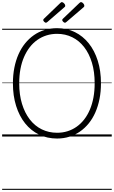

<svg xmlns="http://www.w3.org/2000/svg" viewBox="-20 -1279 1067 1799"><path d="M515 19Q422 19 346 -18Q270 -55 215.5 -123Q161 -191 131 -286.5Q101 -382 101 -498Q101 -576 114.5 -644.5Q128 -713 153.5 -770.5Q179 -828 215.5 -873Q252 -918 298 -950Q344 -982 398.5 -998.5Q453 -1015 515 -1015Q607 -1015 682 -978Q757 -941 811.5 -873Q866 -805 896 -710Q926 -615 926 -499Q926 -421 912.5 -352.5Q899 -284 873.5 -226Q848 -168 811.5 -123Q775 -78 729.5 -46.5Q684 -15 630 2Q576 19 515 19ZM515 -35Q567 -35 613 -49.5Q659 -64 698.5 -92Q738 -120 769 -160Q800 -200 822 -251.5Q844 -303 855.5 -365Q867 -427 867 -499Q867 -606 841.5 -691Q816 -776 769 -837Q722 -898 657 -930Q592 -962 515 -962Q463 -962 416.5 -947.5Q370 -933 330 -905Q290 -877 259 -837Q228 -797 205.5 -745.5Q183 -694 171.5 -632Q160 -570 160 -498Q160 -392 186 -306.5Q212 -221 259 -160Q306 -99 371.5 -67Q437 -35 515 -35ZM410 -1066Q403 -1066 394 -1075Q385 -1084 385 -1091Q385 -1093 386 -1096Q387 -1099 391 -1103L544 -1250Q548 -1253 551.5 -1256Q555 -1259 559 -1259Q566 -1259 573.5 -1253.5Q581 -1248 586 -1240.5Q591 -1233 591 -1226Q591 -1221 590 -1218Q589 -1215 583 -1211L424 -1073Q419 -1070 416.5 -1068Q414 -1066 410 -1066ZM589 -1066Q581 -1066 572 -1075Q563 -1084 563 -1091Q563 -1093 564 -1096.5Q565 -1100 569 -1103L723 -1250Q727 -1253 730.5 -1256Q734 -1259 739 -1259Q746 -1259 753 -1253.5Q760 -1248 765 -1240.5Q770 -1233 770 -1226Q770 -1221 769 -1218Q768 -1215 763 -1211L602 -1073Q598 -1070 595 -1068Q592 -1066 589 -1066ZM0 490H1027V500H0ZM0 -20H1027V0H0ZM0 -505H1027V-500H0ZM0 -1010H1027V-1000H0Z"/></svg>

Font: Playwrite ES Guides
Style: Regular
Weight: 400
Designer: Veronika Burian, José Scaglione
Foundry: TypeTogether
Version: Version 1.003